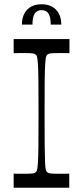

<svg xmlns="http://www.w3.org/2000/svg" viewBox="-20 -884 391 904"><path d="M44.3 0V-66.3Q59.6 -66.2 71.5 -66Q83.4 -65.9 93 -65.9Q121.9 -65.9 132.5 -67.2Q143.1 -68.4 147.7 -72.6Q152.3 -75.9 154.6 -84.4Q157 -93 158.6 -119.3Q160.3 -145.6 160.9 -200.1Q161.4 -254.7 161.4 -350Q161.4 -445.3 160.9 -499.9Q160.3 -554.4 158.6 -580.7Q157 -607 154.6 -615.6Q152.3 -624.1 147.7 -627.4Q143.1 -631.6 132.5 -632.8Q121.9 -634.1 93 -634.1Q83.4 -634.1 71.5 -634.1Q59.6 -634 44.3 -633.7V-700H307V-633.7Q292.7 -634 280.4 -634.1Q268 -634.1 258.3 -634.1Q229.4 -634.1 219.2 -632.8Q209 -631.6 203.6 -627.4Q199.1 -624.1 196.7 -615.6Q194.3 -607 192.6 -580.7Q191 -554.4 190.4 -499.9Q189.9 -445.3 189.9 -350Q189.9 -254.7 190.4 -200.1Q191 -145.6 192.2 -119.3Q193.4 -93 195.9 -84.4Q198.3 -75.9 202.7 -72.6Q208.1 -68.4 218.4 -67.2Q228.6 -65.9 257.4 -65.9Q267.1 -65.9 279.5 -66Q291.9 -66.2 306.1 -66.3V0ZM83.1 -768.3Q83.1 -798.6 94.6 -820Q106 -841.4 126.6 -852.7Q147.3 -864 175.9 -864Q204.4 -864 225.1 -852.7Q245.7 -841.4 257.1 -820Q268.6 -798.6 268.6 -768.3H218.9Q218.9 -803.4 208.4 -819.9Q197.9 -836.3 175.9 -836.3Q153.9 -836.3 143.4 -819.9Q132.9 -803.4 132.9 -768.3Z"/></svg>

Font: Ojuju ExtraLight
Style: Regular
Weight: 200
Designer: Chisaokwu Joboson, Mirko Velimirovic
Foundry: Udi Foundry
Version: Version 1.000